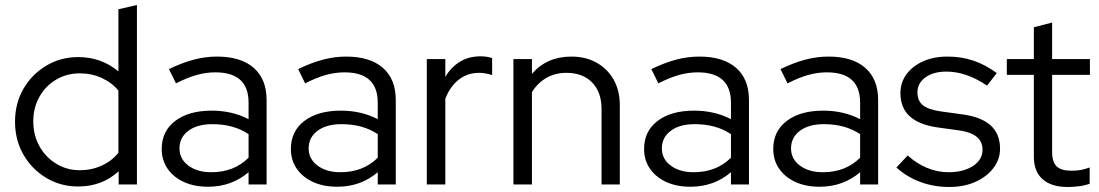

<svg xmlns="http://www.w3.org/2000/svg" viewBox="-20 -737 4390 767"><path d="M292 8Q222 8 164.5 -26.5Q107 -61 73.5 -119.5Q40 -178 40 -251Q40 -324 73.5 -382Q107 -440 164.5 -474.5Q222 -509 293 -509Q384 -509 453 -452V-700L527 -717V0H454V-53Q388 8 292 8ZM299 -57Q346 -57 386.5 -75.5Q427 -94 453 -127V-375Q427 -407 386.5 -425.5Q346 -444 299 -444Q247 -444 204.5 -419Q162 -394 137.5 -350.5Q113 -307 113 -252Q113 -197 137.5 -153Q162 -109 204.5 -83Q247 -57 299 -57Z M811 9Q756 9 714.5 -10Q673 -29 649.5 -63Q626 -97 626 -142Q626 -213 680 -254Q734 -295 826 -295Q907 -295 973 -261V-327Q973 -448 840 -448Q803 -448 765.5 -437.5Q728 -427 683 -404L655 -461Q709 -487 755 -499Q801 -511 847 -511Q942 -511 993.5 -466Q1045 -421 1045 -337V0H973V-49Q939 -20 898.5 -5.5Q858 9 811 9ZM697 -144Q697 -102 732.5 -75.5Q768 -49 824 -49Q915 -49 973 -107V-201Q914 -241 828 -241Q768 -241 732.5 -214.5Q697 -188 697 -144Z M1327 9Q1272 9 1230.5 -10Q1189 -29 1165.5 -63Q1142 -97 1142 -142Q1142 -213 1196 -254Q1250 -295 1342 -295Q1423 -295 1489 -261V-327Q1489 -448 1356 -448Q1319 -448 1281.5 -437.5Q1244 -427 1199 -404L1171 -461Q1225 -487 1271 -499Q1317 -511 1363 -511Q1458 -511 1509.5 -466Q1561 -421 1561 -337V0H1489V-49Q1455 -20 1414.5 -5.5Q1374 9 1327 9ZM1213 -144Q1213 -102 1248.5 -75.5Q1284 -49 1340 -49Q1431 -49 1489 -107V-201Q1430 -241 1344 -241Q1284 -241 1248.5 -214.5Q1213 -188 1213 -144Z M1685 0V-501H1759V-430Q1782 -469 1817.5 -490.5Q1853 -512 1899 -512Q1925 -512 1946 -505V-437Q1919 -446 1894 -446Q1848 -446 1813.5 -419.5Q1779 -393 1759 -343V0Z M2031 0V-501H2105V-442Q2164 -511 2263 -511Q2320 -511 2363.5 -486.5Q2407 -462 2431.5 -418.5Q2456 -375 2456 -317V0H2383V-302Q2383 -369 2345.5 -407.5Q2308 -446 2243 -446Q2198 -446 2163 -426Q2128 -406 2105 -369V0Z M2738 9Q2683 9 2641.5 -10Q2600 -29 2576.5 -63Q2553 -97 2553 -142Q2553 -213 2607 -254Q2661 -295 2753 -295Q2834 -295 2900 -261V-327Q2900 -448 2767 -448Q2730 -448 2692.5 -437.5Q2655 -427 2610 -404L2582 -461Q2636 -487 2682 -499Q2728 -511 2774 -511Q2869 -511 2920.5 -466Q2972 -421 2972 -337V0H2900V-49Q2866 -20 2825.5 -5.5Q2785 9 2738 9ZM2624 -144Q2624 -102 2659.5 -75.5Q2695 -49 2751 -49Q2842 -49 2900 -107V-201Q2841 -241 2755 -241Q2695 -241 2659.5 -214.5Q2624 -188 2624 -144Z M3254 9Q3199 9 3157.5 -10Q3116 -29 3092.5 -63Q3069 -97 3069 -142Q3069 -213 3123 -254Q3177 -295 3269 -295Q3350 -295 3416 -261V-327Q3416 -448 3283 -448Q3246 -448 3208.5 -437.5Q3171 -427 3126 -404L3098 -461Q3152 -487 3198 -499Q3244 -511 3290 -511Q3385 -511 3436.5 -466Q3488 -421 3488 -337V0H3416V-49Q3382 -20 3341.5 -5.5Q3301 9 3254 9ZM3140 -144Q3140 -102 3175.5 -75.5Q3211 -49 3267 -49Q3358 -49 3416 -107V-201Q3357 -241 3271 -241Q3211 -241 3175.5 -214.5Q3140 -188 3140 -144Z M3772 10Q3710 10 3655.5 -10.5Q3601 -31 3561 -68L3606 -116Q3641 -84 3683 -66.5Q3725 -49 3769 -49Q3829 -49 3867 -74Q3905 -99 3905 -139Q3905 -203 3812 -216L3725 -228Q3650 -239 3613.5 -273Q3577 -307 3577 -365Q3577 -407 3601 -440Q3625 -473 3667.5 -492Q3710 -511 3765 -511Q3820 -511 3868 -495Q3916 -479 3962 -445L3923 -395Q3840 -451 3761 -451Q3709 -451 3677 -428Q3645 -405 3645 -368Q3645 -334 3667 -316.5Q3689 -299 3738 -292L3825 -280Q3900 -270 3937.5 -236Q3975 -202 3975 -143Q3975 -100 3948 -65Q3921 -30 3875.5 -10Q3830 10 3772 10Z M4245 10Q4180 10 4145 -21Q4110 -52 4110 -111V-438H4002V-501H4110V-628L4183 -647V-501H4334V-438H4183V-130Q4183 -90 4201 -72.5Q4219 -55 4260 -55Q4281 -55 4297.5 -58Q4314 -61 4333 -68V-3Q4314 4 4290.5 7Q4267 10 4245 10Z"/></svg>

Font: Red Hat Display VF
Style: Regular
Weight: 300
Designer: Pentagram, MCKL
Foundry: Pentagram, MCKL
Version: Version 1.023